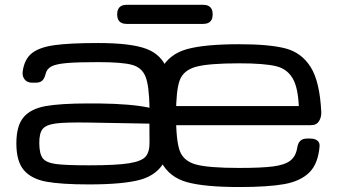

<svg xmlns="http://www.w3.org/2000/svg" viewBox="-20 -754 1380 785"><path d="M46.9 -167.5Q46.9 -239.7 76.2 -274.4Q105.5 -309.1 166 -320.1Q226.6 -331.1 343.3 -331.1H382.8Q453.1 -330.1 502.4 -325.9Q551.8 -321.8 591.3 -313.5Q589.8 -403.3 575 -440.7Q560.1 -478 519.5 -489Q479 -500 380.9 -500Q295.4 -500 252 -496.1Q208.5 -492.2 189.9 -482.2Q171.4 -472.2 166.5 -452.1Q162.1 -433.6 153.1 -424.8Q144 -416 126.5 -416H110.4Q91.3 -416 80.8 -429.2Q70.3 -442.4 72.8 -461.9Q79.6 -511.7 109.9 -536.1Q140.1 -560.5 202.1 -569.3Q264.2 -578.1 380.9 -578.1Q515.6 -578.1 578.6 -554.2Q641.6 -530.3 663.3 -469.7Q685.1 -409.2 685.1 -281.2Q685.1 -156.7 654.8 -97.9Q624.5 -39.1 554.7 -19.5Q484.9 0 343.3 0Q230.5 0 169.4 -11.2Q108.4 -22.5 77.6 -58.3Q46.9 -94.2 46.9 -167.5ZM591.3 -171.9 590.8 -248.5 342.8 -252.9Q249.5 -254.4 209 -249.3Q168.5 -244.1 154.3 -226.6Q140.1 -209 140.6 -167.5Q141.1 -124.5 155 -106.7Q168.9 -88.9 208.3 -83.5Q247.6 -78.1 343.3 -78.1Q455.1 -78.1 507.1 -86.4Q559.1 -94.7 575.4 -113.8Q591.8 -132.8 591.3 -171.9ZM606 -284.2Q606 -411.1 639.2 -472.2Q672.4 -533.2 744.9 -553.2Q817.4 -573.2 958.5 -573.2Q1080.6 -573.2 1146.7 -556.2Q1212.9 -539.1 1250.2 -479.7Q1287.6 -420.4 1293.5 -295.9Q1294.4 -274.9 1284.4 -258.8Q1274.4 -242.7 1255.9 -242.7H1243.2Q1231 -242.7 1221.7 -246.8Q1212.4 -251 1207.5 -259.3Q1202.6 -267.6 1202.6 -279.3Q1203.1 -380.4 1180.9 -425.5Q1158.7 -470.7 1110.6 -482.9Q1062.5 -495.1 958.5 -495.1Q833 -495.1 781.5 -481Q730 -466.8 714.8 -425.8Q699.7 -384.8 699.7 -284.2Q699.7 -179.7 714.8 -137.7Q730 -95.7 781 -81.5Q832 -67.4 958.5 -67.4Q1049.3 -67.4 1096.4 -73.5Q1143.6 -79.6 1166.5 -96.9Q1189.5 -114.3 1195.3 -150.4Q1198.2 -168.9 1207.8 -178.2Q1217.3 -187.5 1235.4 -187.5H1247.6Q1267.1 -187.5 1277.3 -179.4Q1287.6 -171.4 1286.6 -156.2Q1280.8 -84.5 1244.6 -48.8Q1208.5 -13.2 1142.1 -1.2Q1075.7 10.7 958.5 10.7Q816.4 10.7 744.4 -9.3Q672.4 -29.3 639.2 -91.6Q606 -153.8 606 -284.2ZM666.5 -320.3H1249.5Q1262.2 -320.3 1271 -315.9Q1279.8 -311.5 1284.2 -302.7Q1288.6 -293.9 1288.6 -281.2Q1288.6 -277.3 1287.6 -271.5Q1286.1 -262.2 1281.2 -255.6Q1276.4 -249 1268.3 -245.6Q1260.3 -242.2 1249.5 -242.2H666.5Q653.8 -242.2 645 -246.6Q636.2 -251 631.8 -259.8Q627.4 -268.6 627.4 -281.2Q627.4 -293.9 631.8 -302.7Q636.2 -311.5 645 -315.9Q653.8 -320.3 666.5 -320.3ZM498 -734.4H810.5Q823.2 -734.4 832 -730Q840.8 -725.6 845.2 -716.8Q849.6 -708 849.6 -695.3Q849.6 -682.6 845.2 -673.8Q840.8 -665 832 -660.6Q823.2 -656.2 810.5 -656.2H498Q485.4 -656.2 476.6 -660.6Q467.8 -665 463.4 -673.8Q459 -682.6 459 -695.3Q459 -708 463.4 -716.8Q467.8 -725.6 476.6 -730Q485.4 -734.4 498 -734.4Z"/></svg>

Font: Gyrochrome
Style: Regular
Weight: 400
Designer: David Moles
Foundry: David Moles
Version: Version 1.005;Glyphs 3.2.3 (3260)